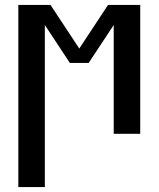

<svg xmlns="http://www.w3.org/2000/svg" viewBox="-20 -540 640 775"><path d="M54 215V-520H184L300 -344L416 -520H546V0H439V-439L338 -286H262L161 -439V215Z"/></svg>

Font: Iosevka SS04 Semibold Extended
Style: Regular
Weight: 600
Width: 7
Monospace: yes
Designer: Belleve Invis
Foundry: Belleve Invis
Version: Version 19.0.0; ttfautohint (v1.8.4)